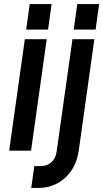

<svg xmlns="http://www.w3.org/2000/svg" viewBox="-20 -740 508 943"><path d="M25 0 102 -547.5H209.5L132.5 0ZM108.5 -594.5 126 -720H233.5L216 -594.5ZM133.5 183 148.5 75.5H182Q212 75.5 232.8 56.5Q253.5 37.5 258 5.5L336 -547.5H443.5L367 -2Q359.5 54 332 95.5Q304.5 137 262.2 160Q220 183 167.5 183ZM342 -594.5 359.5 -720H467L449.5 -594.5Z"/></svg>

Font: Mohave Light SemiBold
Style: Italic
Weight: 600
Italic angle: -8°
Version: Version 2.003